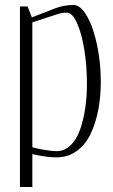

<svg xmlns="http://www.w3.org/2000/svg" viewBox="-20 -626 455 771"><path d="M109.9 -536.1V-34.7Q127 -29.3 158.4 -24.2Q189.9 -19 207 -19Q238.3 -19 262.5 -41.7Q286.6 -64.5 300.8 -103.5Q314.9 -142.6 322 -189.7Q329.1 -236.8 329.1 -290Q329.1 -360.4 318.6 -426Q308.1 -491.7 289.3 -533.4Q270.5 -575.2 248.5 -575.2Q230.5 -575.2 210.9 -569.3ZM60.1 -600.1H90.8L107.9 -556.2L199.7 -591.8Q235.8 -606 275.4 -606Q303.7 -606 329.3 -561Q355 -516.1 369.9 -444.8Q384.8 -373.5 384.8 -297.4Q384.8 -238.3 374.8 -185.5Q364.7 -132.8 344.2 -89.1Q323.7 -45.4 288.3 -19.8Q252.9 5.9 207 5.9Q166 5.9 109.9 -7.3V125H60.1Z"/></svg>

Font: Reswysokr
Style: Regular
Weight: 500
Version: Version 0.984